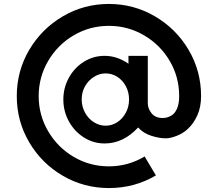

<svg xmlns="http://www.w3.org/2000/svg" viewBox="-20 -838 1104 973"><path d="M634 -334Q634 -371 617.5 -401.5Q601 -432 574 -449Q547 -466 515 -466Q484 -466 456 -448.5Q428 -431 411 -401Q394 -371 394 -334Q394 -298 411 -267Q428 -236 456 -218.5Q484 -201 515 -201Q547 -201 574 -218.5Q601 -236 617.5 -266.5Q634 -297 634 -334ZM532 -818Q658 -818 765.5 -755Q873 -692 936 -585Q999 -478 999 -351Q999 -296 980 -253.5Q961 -211 931 -184Q909 -163 876.5 -150Q844 -137 820 -137Q787 -137 746.5 -150Q706 -163 680 -192Q605 -111 510 -111Q453 -111 405 -141.5Q357 -172 329 -223Q301 -274 301 -334Q301 -393 329 -444Q357 -495 405 -525Q453 -555 510 -555Q574 -555 631 -515V-555H729V-314Q729 -288 748 -264Q767 -240 805 -240Q829 -240 851 -254Q867 -264 877.5 -288.5Q888 -313 888 -351Q888 -448 840 -529.5Q792 -611 710 -659Q628 -707 532 -707Q435 -707 353.5 -659Q272 -611 224 -529Q176 -447 176 -351Q176 -255 224 -173Q272 -91 353.5 -43Q435 5 532 5Q629 5 713 -45L770 51Q662 115 532 115Q405 115 298 52.5Q191 -10 128 -117Q65 -224 65 -351Q65 -478 128 -585Q191 -692 298 -755Q405 -818 532 -818Z"/></svg>

Font: SUIT
Style: Bold
Weight: 700
Designer: Sunn Youn; Korean Glyphs from Source Han Sans (Sandoll Communications; Soo-young Jang, Joo-yeon Kang)
Foundry: Sunn
Version: Version 1.150